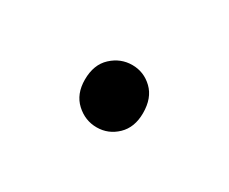

<svg xmlns="http://www.w3.org/2000/svg" viewBox="-35 -155 290 243"><g transform="rotate(30 109.5 -33.5)"><path d="M110 12Q93 12 80 0Q67 -12 67 -33Q67 -55 80 -67Q93 -79 110 -79Q127 -79 139.5 -67Q152 -55 152 -33Q152 -12 139.5 0Q127 12 110 12Z"/></g></svg>

Font: hySource Sans Pro Light
Style: Regular
Weight: 300
Designer: Paul D. Hunt
Foundry: Adobe Systems Incorporated
Version: Version 2.021;PS 2.000;hotconv 1.0.86;makeotf.lib2.5.63406